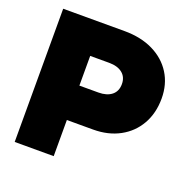

<svg xmlns="http://www.w3.org/2000/svg" viewBox="-117 -765 875 881"><g transform="rotate(20 320.0 -325.0)"><path d="M363.5 -176.5H235.5V0H45V-650.5H344.5Q425 -650.5 484.8 -621.2Q544.5 -592 577.5 -539.5Q610.5 -487 610.5 -417.5Q610.5 -346 579.5 -291.5Q548.5 -237 492.8 -206.8Q437 -176.5 363.5 -176.5ZM328 -489.5H235.5V-344.5H328Q369.5 -344.5 393 -363.5Q416.5 -382.5 416.5 -417.5Q416.5 -451.5 393 -470.5Q369.5 -489.5 328 -489.5Z"/></g></svg>

Font: Overused Grotesk Black
Style: Regular
Weight: 900
Version: Version 0.004